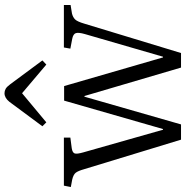

<svg xmlns="http://www.w3.org/2000/svg" viewBox="-6 -798 804 831"><g transform="rotate(-90 395.5 -382.0)"><path d="M207 0 79 -420Q72 -445 64 -455.5Q56 -466 34 -471L2 -477L8 -507H216V-479L170 -473Q151 -470 147.5 -460.5Q144 -451 152 -423L250 -78H253L376 -506H439L563 -78H566L664 -416Q672 -444 668 -455.5Q664 -467 643 -471L601 -479L606 -507H790V-478L753 -472Q737 -468 727.5 -458.5Q718 -449 709 -418L582 0H519L396 -418H393L273 0ZM282 -583 265 -600 371 -743Q388 -764 408 -764Q418 -764 427 -759Q436 -754 447 -739L550 -600L532 -583L408 -688Z"/></g></svg>

Font: Literata 36pt Light
Style: Regular
Weight: 300
Designer: Latin by Veronika Burian and Jose Scaglione. Greek by Irene Vlachou. Cyrillic by Vera Evstafieva.
Foundry: TypeTogether
Version: Version 3.002